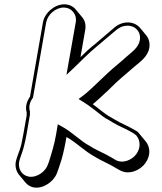

<svg xmlns="http://www.w3.org/2000/svg" viewBox="-20 -769 751 890"><path d="M179 -665 119 -321C106 -302 95 -275 104 -247C103 -243 103 -239 104 -236L88 -146C85 -129 82 -113 79 -100C73 -76 65 -58 59 -40L56 -30C47 -2 54 23 68 41L97 76C143 132 229 84 246 28L250 17C252 12 254 5 257 -4C268 -34 277 -73 284 -111L288 -134C335 -108 371 -69 417 -44C448 -24 486 -10 519 11L535 20C577 44 630 21 654 -13C681 -51 675 -89 656 -113L626 -149C622 -154 618 -159 612 -162L596 -171C569 -187 541 -197 515 -213L491 -227C462 -243 437 -267 410 -286C420 -294 430 -303 441 -313L480 -349C491 -360 503 -372 517 -385C547 -413 573 -433 603 -460C630 -483 665 -506 672 -547C676 -570 670 -590 658 -605L629 -640C616 -655 596 -665 573 -665C550 -665 529 -657 510 -641L421 -565C399 -548 375 -526 353 -504L375 -630C379 -653 374 -674 361 -689L332 -724C320 -739 301 -749 278 -749C233 -749 187 -710 179 -665ZM373 -311C372 -311 372 -312 371 -312V-313ZM119 -251C111 -277 120 -299 133 -317L194 -665C201 -702 238 -734 275 -734C312 -734 338 -702 331 -665L288 -422L320 -452C355 -485 394 -526 429 -554L519 -630C535 -643 551 -650 571 -650C609 -650 635 -620 628 -582C622 -549 594 -530 565 -505C536 -478 510 -459 479 -430C466 -417 452 -405 441 -394L403 -358C388 -344 375 -333 363 -324L344 -310L362 -299C397 -278 427 -252 460 -227C468 -221 476 -217 482 -214L505 -200C533 -183 562 -173 587 -158L602 -149C626 -134 639 -93 612 -55C593 -28 549 -8 515 -28L500 -37C466 -58 427 -72 397 -92C353 -115 317 -155 268 -182L248 -193L240 -146C232 -99 219 -58 207 -20L203 -9C193 25 153 55 115 50C81 45 59 12 71 -28L74 -38C80 -55 87 -73 93 -99C96 -113 100 -128 103 -146L119 -239C118 -242 118 -247 119 -251Z"/></svg>

Font: Blanket
Style: PosterObl
Weight: 900
Foundry: Cannot Into Space Fonts
Version: Version 0.9